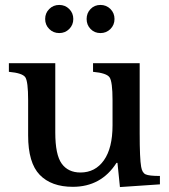

<svg xmlns="http://www.w3.org/2000/svg" viewBox="-20 -748 685 778"><path d="M436 -240V-342Q436 -417 424 -434.5Q412 -452 357 -457V-492H546V-209Q546 -104 552 -72Q556 -48 570 -41.5Q584 -35 628 -35V-1L466 10L456 -88H452Q390 9 275 9Q188 9 141 -39.5Q94 -88 94 -199V-342Q94 -418 82.5 -435Q71 -452 16 -457V-492H204V-211Q204 -121 230 -85Q256 -49 306 -49Q366 -49 401 -98.5Q436 -148 436 -240ZM179.5 -630.5Q163 -647 163 -671Q163 -695 179.5 -711.5Q196 -728 220 -728Q244 -728 260.5 -711.5Q277 -695 277 -671Q277 -647 260.5 -630.5Q244 -614 220 -614Q196 -614 179.5 -630.5ZM347 -630.5Q331 -647 331 -671Q331 -695 347 -711.5Q363 -728 387 -728Q411 -728 427.5 -711.5Q444 -695 444 -671Q444 -647 427.5 -630.5Q411 -614 387 -614Q363 -614 347 -630.5Z"/></svg>

Font: Kolar Light
Style: Regular
Weight: 300
Designer: Ramakrishna Saiteja (Kannada); Shiva Nallaperumal (Latin)
Foundry: Indian Type Foundry
Version: Version 1.001;PS 1.0;hotconv 1.0.88;makeotf.lib2.5.647800